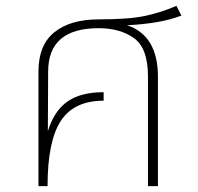

<svg xmlns="http://www.w3.org/2000/svg" viewBox="-20 -634 675 654"><path d="M518 -372V0H484V-374Q484 -470 436.5 -504Q389 -538 316 -538Q144 -538 144 -390L143 -187Q164 -256 209.5 -288Q255 -320 333 -320V-291Q232 -291 187 -222Q142 -153 142 0H111V-390Q111 -481 165.5 -524.5Q220 -568 316 -568Q420 -568 475 -580Q530 -592 581 -614L598 -581Q530 -554 413 -548Q518 -513 518 -372Z"/></svg>

Font: FiraGO UltraLight
Style: Regular
Weight: 200
Designer: bBox Type
Foundry: bBox Type GmbH
Version: Version 1.001